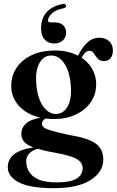

<svg xmlns="http://www.w3.org/2000/svg" viewBox="-20 -731 608 1000"><path d="M338.5 -28.5Q440.5 -12 479.2 17.2Q518 46.5 518 99Q518 165 451.5 207Q385 249 260.5 249Q134.5 249 77.5 218.5Q20.5 188 20.5 140Q20.5 100.5 51 74.5Q81.5 48.5 153.5 36.5Q118 23 104.5 6Q91 -11 91 -35.5Q91 -63 112.8 -85.2Q134.5 -107.5 190.5 -118.5Q119.5 -134.5 79 -179.2Q38.5 -224 38.5 -282.5Q38.5 -336.5 66.5 -378.2Q94.5 -420 145.5 -444Q196.5 -468 266.5 -468Q301.5 -468 331.8 -461Q362 -454 386.5 -441Q407.5 -484.5 434.8 -509.5Q462 -534.5 498.5 -534.5Q528.5 -534.5 548.2 -516.5Q568 -498.5 568 -469Q568 -443 556 -428Q544 -413 522 -413Q499.5 -413 488.2 -426.5Q477 -440 468.5 -453.2Q460 -466.5 445.5 -466.5Q434 -466.5 424.2 -457.2Q414.5 -448 404.5 -430.5Q441.5 -406.5 461.2 -370.2Q481 -334 481 -292.5Q481 -239.5 452.5 -198.5Q424 -157.5 374.5 -134.2Q325 -111 262.5 -111Q239 -111 217.5 -114Q198.5 -102.5 198.5 -86.5Q198.5 -75.5 209 -67Q219.5 -58.5 249.8 -49.8Q280 -41 338.5 -28.5ZM244 -442Q206.5 -440.5 185.2 -402Q164 -363.5 168.5 -301Q173 -225 202.2 -180.8Q231.5 -136.5 273.5 -137.5Q311.5 -139 332.5 -177Q353.5 -215 349 -280Q344.5 -354.5 316 -398.8Q287.5 -443 244 -442ZM116.5 107Q116.5 157.5 154 188.2Q191.5 219 276 219Q345 219 377.8 199.8Q410.5 180.5 410.5 144Q410.5 116 380.8 97.8Q351 79.5 267 64.5Q210.5 54.5 176 44Q147 52 131.8 69Q116.5 86 116.5 107ZM262.5 -614.5Q294.5 -614.5 309.5 -599Q324.5 -583.5 324.5 -561Q324.5 -536 307 -520.2Q289.5 -504.5 263 -504.5Q231.5 -504.5 212.8 -524.5Q194 -544.5 194 -582Q194 -687.5 305.5 -710Q320.5 -713.5 323.5 -702.5Q326 -692 313 -688.5Q272 -681 251 -661.5Q230 -642 230 -624.5Q230 -614.5 241 -614.5Z"/></svg>

Font: Fraunces 72pt S000 SemiBold
Style: Regular
Weight: 600
Version: Version 1.000; ttfautohint (v1.8.3)